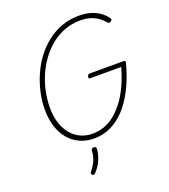

<svg xmlns="http://www.w3.org/2000/svg" viewBox="-198 -1030 1273 1446"><g transform="rotate(-20 438.0 -307.5)"><path d="M399 19Q336 19 285 -4.5Q234 -28 197.5 -71Q161 -114 141.5 -175.5Q122 -237 122 -312Q122 -381 137.5 -449.5Q153 -518 181.5 -583Q210 -648 252 -703.5Q294 -759 347.5 -801Q401 -843 466 -866.5Q531 -890 605 -890Q652 -890 692.5 -879Q733 -868 765.5 -846Q798 -824 822 -791Q828 -783 825 -776Q822 -769 811 -764Q803 -760 798 -762.5Q793 -765 783 -776Q760 -802 732.5 -819Q705 -836 672.5 -844.5Q640 -853 602 -853Q535 -853 476 -831Q417 -809 368.5 -770Q320 -731 281.5 -679Q243 -627 216.5 -566.5Q190 -506 176.5 -441Q163 -376 163 -312Q163 -245 180 -191Q197 -137 228.5 -98.5Q260 -60 303.5 -39.5Q347 -19 399 -19Q447 -19 492 -34.5Q537 -50 577 -82Q617 -114 653.5 -161.5Q690 -209 720 -273Q750 -337 773 -418H524Q515 -418 513.5 -424Q512 -430 514 -436Q517 -445 521 -449Q525 -453 533 -453H803Q814 -453 816.5 -449.5Q819 -446 818 -438Q788 -324 744.5 -238.5Q701 -153 647.5 -96Q594 -39 531.5 -10Q469 19 399 19ZM291 271Q284 265 283.5 259Q283 253 289 246Q307 223 320 201Q333 179 340.5 155Q348 131 350 99Q351 89 356 84.5Q361 80 370 80Q380 80 385 84.5Q390 89 390 97Q390 115 383.5 142.5Q377 170 361 202Q345 234 316 265Q311 271 304.5 274Q298 277 291 271Z"/></g></svg>

Font: Playwrite IS Thin
Style: Regular
Weight: 250
Designer: Veronika Burian, José Scaglione
Foundry: TypeTogether
Version: Version 1.002